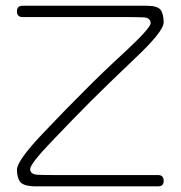

<svg xmlns="http://www.w3.org/2000/svg" viewBox="-20 -660 640 680"><path d="M179.7 -40Q219.7 -40 360.4 -40Q500 -40 540 -40Q559.6 -40 559.6 -19.5Q559.6 0 540 0Q500 0 320.3 0Q139.6 0 99.6 0Q62.5 -2 51.8 -15.6Q40 -30.3 40 -59.6Q42 -92.8 130.9 -186.5Q219.7 -280.3 280.3 -339.8Q339.8 -400.4 424.8 -478.5Q509.8 -557.6 513.7 -577.1Q513.7 -597.7 487.3 -598.6Q460 -599.6 419.9 -599.6Q379.9 -599.6 240.2 -599.6Q99.6 -599.6 59.6 -599.6Q40 -599.6 40 -620.1Q40 -639.6 59.6 -639.6Q99.6 -639.6 280.3 -639.6Q460 -639.6 500 -639.6Q538.1 -639.6 548.8 -625Q559.6 -610.4 559.6 -580.1Q558.6 -547.9 459 -454.1Q360.4 -360.4 299.8 -299.8Q240.2 -240.2 165 -161.1Q89.8 -83 86.9 -62.5Q85.9 -43 113.3 -41Q139.6 -40 179.7 -40Z"/></svg>

Font: Demofont
Style: Regular
Weight: 400
Version: Version 1.0